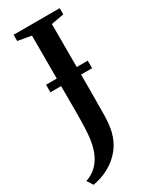

<svg xmlns="http://www.w3.org/2000/svg" viewBox="-261 -803 846 1046"><g transform="rotate(-30 161.5 -280.0)"><path d="M-28.5 145Q-1.5 136.5 21.5 119.8Q44.5 103 62.2 77.2Q80 51.5 91 16Q99 -8.5 103.2 -38Q107.5 -67.5 109.2 -110.8Q111 -154 111 -218.5V-689L26.5 -704V-743H316.5V-704L236.5 -689.5V-266.5Q236.5 -185 235.5 -122Q234.5 -59 224.5 -17.5Q211.5 37 178.5 78.8Q145.5 120.5 98 147Q50.5 173.5 -4.5 182.5ZM306 -419V-371.5H43.5V-419Z"/></g></svg>

Font: Merriweather 72pt SemiBold
Style: Regular
Weight: 600
Version: Version 2.100